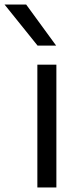

<svg xmlns="http://www.w3.org/2000/svg" viewBox="-77 -828 357 848"><path d="M88 0V-542.5H172V0ZM89 -626.5 -57 -808H38.5L171 -626.5Z"/></svg>

Font: Encode Sans Expanded
Style: Regular
Weight: 400
Width: 7
Designer: Multiple Designers
Foundry: Impallari Type
Version: Version 2.000